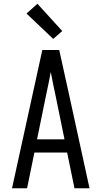

<svg xmlns="http://www.w3.org/2000/svg" viewBox="-20 -1001 540 1021"><path d="M44 0 205 -735H295L349 -490L456 0H376L337 -190H163L124 0ZM323 -260 276 -490Q269 -522 262.5 -554Q256 -586 250 -618Q244 -586 237.5 -554Q231 -522 224 -490L177 -260ZM263 -794 121 -929 179 -981 311 -836Z"/></svg>

Font: Iosevka www.saffi
Style: Regular
Weight: 400
Monospace: yes
Designer: Belleve Invis
Foundry: Belleve Invis
Version: Version 22.0.2; ttfautohint (v1.8.3)